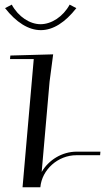

<svg xmlns="http://www.w3.org/2000/svg" viewBox="-20 -789 443 809"><path d="M1.3 -754.7C48.3 -694.8 100 -662 152 -662C204 -662 254.6 -694.7 301.7 -754.7L273.5 -769.5C245.7 -718.2 196 -687 151 -687C106 -687 57.4 -718.1 29.5 -769.5ZM75 0H150C156.5 -74.5 224.5 -135 301.8 -135H401.8L403.1 -150H303.1C241.4 -150 185 -115 155.6 -64.4L188.9 -445L204 -560L23.6 -555L22.2 -540H122.2Z"/></svg>

Font: Galberik
Style: Regular
Weight: 400
Designer: Gluk
Foundry: Gluk
Version: Version 0.50